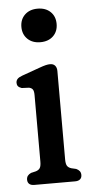

<svg xmlns="http://www.w3.org/2000/svg" viewBox="-49 -680 336 711"><g transform="rotate(-5 118.5 -324.5)"><path d="M171.4 -412.9V-84.4Q171.4 -67.9 175.8 -60.5Q180.2 -53.1 191.4 -49.6L209.3 -45.4Q217.5 -41.6 221.9 -35.9Q226.3 -30.1 226.3 -21.6Q226.3 -11.3 219.9 -5.7Q213.4 0 201.3 0H49.5Q37.2 0 30.8 -5.7Q24.5 -11.3 24.5 -21.6Q24.5 -30.1 28.8 -35.9Q33.1 -41.6 41.5 -45.4L59.4 -49.6Q70.6 -53.1 75 -60.5Q79.4 -67.9 79.4 -84.4V-331.3Q79.4 -346 75.3 -352Q71.3 -358.1 61.6 -360.3L34.3 -361.5Q24.7 -364.7 20.7 -369.7Q16.8 -374.7 16.8 -382.1Q16.8 -390.3 22 -396.3Q27.2 -402.3 40.6 -407.1L104.9 -430.1Q121.4 -436.1 130.4 -438.2Q139.3 -440.3 146.7 -440.3Q158.6 -440.3 165 -432.9Q171.4 -425.4 171.4 -412.9ZM118.3 -524.5Q88.7 -524.5 70.8 -541.7Q52.8 -559 52.8 -586.7Q52.8 -614.7 70.8 -632Q88.7 -649.2 118.3 -649.2Q147.9 -649.2 165.9 -632.1Q183.8 -615 183.8 -587Q183.8 -559 165.9 -541.7Q147.9 -524.5 118.3 -524.5Z"/></g></svg>

Font: Fraunces 144pt S100 Black
Style: Regular
Weight: 900
Version: Version 1.000